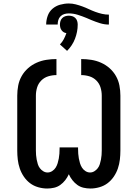

<svg xmlns="http://www.w3.org/2000/svg" viewBox="-20 -1074 790 1102"><path d="M251 8Q225 8 199 0.5Q173 -7 152.5 -22.5Q132 -38 117 -60Q102 -82 93.5 -107Q85 -132 82 -158Q79 -184 79 -210V-525Q79 -554 84.5 -583Q90 -612 104.5 -637.5Q119 -663 141 -682.5Q163 -702 190 -714Q217 -726 246 -730.5Q275 -735 304 -735V-643Q280 -643 257 -636Q234 -629 217 -612Q200 -595 193 -572Q186 -549 186 -525V-210Q186 -197 187 -184Q188 -171 190.5 -158Q193 -145 197 -132Q201 -119 209 -108.5Q217 -98 228.5 -91Q240 -84 253 -84Q267 -84 279.5 -92Q292 -100 299.5 -112Q307 -124 311 -137.5Q315 -151 317.5 -164.5Q320 -178 321 -192Q322 -206 322 -221V-228H428V-221Q428 -206 429 -192Q430 -178 432.5 -164.5Q435 -151 439 -137.5Q443 -124 450.5 -112Q458 -100 470.5 -92Q483 -84 497 -84Q510 -84 521.5 -91Q533 -98 541 -108.5Q549 -119 553 -132Q557 -145 559.5 -158Q562 -171 563 -184Q564 -197 564 -210V-525Q564 -549 557 -572Q550 -595 533 -612Q516 -629 493 -636Q470 -643 446 -643V-735Q475 -735 504 -730.5Q533 -726 560 -714Q587 -702 609 -682.5Q631 -663 645.5 -637.5Q660 -612 665.5 -583Q671 -554 671 -525V-210Q671 -184 668 -158Q665 -132 656.5 -107Q648 -82 633 -60Q618 -38 597.5 -22.5Q577 -7 551 0.5Q525 8 499 8Q479 8 459.5 3.5Q440 -1 424 -12.5Q408 -24 395.5 -40Q383 -56 375 -74Q367 -56 354.5 -40Q342 -24 326 -12.5Q310 -1 290.5 3.5Q271 8 251 8ZM245 -933Q245 -958 253.5 -982.5Q262 -1007 281 -1023.5Q300 -1040 325 -1047Q350 -1054 375 -1054Q395 -1054 414.5 -1049Q434 -1044 453 -1037Q472 -1030 490 -1021.5Q508 -1013 527 -1006Q546 -999 565.5 -994.5Q585 -990 605 -990V-933Q579 -933 553.5 -941Q528 -949 504 -959L476 -971Q452 -981 426.5 -989Q401 -997 375 -997Q362 -997 349.5 -993.5Q337 -990 327.5 -980.5Q318 -971 314.5 -958.5Q311 -946 311 -933ZM365 -782 324 -819Q337 -832 346 -849Q355 -866 361 -884Q352 -885 345 -889.5Q338 -894 333 -901Q328 -908 326 -916.5Q324 -925 324 -933Q324 -943 327 -953Q330 -963 337.5 -970.5Q345 -978 355 -981Q365 -984 375 -984Q385 -984 395 -981Q405 -978 412.5 -970.5Q420 -963 423 -953Q426 -943 426 -933Q426 -912 422 -891.5Q418 -871 410.5 -851.5Q403 -832 391.5 -814.5Q380 -797 365 -782Z"/></svg>

Font: Iosevka Etoile Semibold
Style: Regular
Weight: 600
Designer: Belleve Invis
Foundry: Belleve Invis
Version: Version 22.1.2; ttfautohint (v1.8.4)